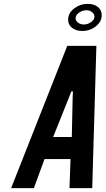

<svg xmlns="http://www.w3.org/2000/svg" viewBox="-20 -972 546 992"><path d="M37.5 0H155L210 -150H344.5L339 0H456.5L478 -735H327.5ZM254.5 -264 338 -472.5 348.5 -499.5H357L355.5 -472.5L351 -264ZM404.5 -812Q445 -812 475.2 -836Q505.5 -860 505.5 -893.5Q505.5 -920 485.5 -936Q465.5 -952 433.5 -952Q394 -952 363 -928.2Q332 -904.5 332 -870.5Q332 -843.5 352.8 -827.8Q373.5 -812 404.5 -812ZM413 -845.5Q394.5 -845.5 382.5 -855.5Q370.5 -865.5 370.5 -878Q370.5 -894 388.2 -906.5Q406 -919 426 -919Q444.5 -919 456.2 -909Q468 -899 468 -886Q468 -870.5 450.8 -858Q433.5 -845.5 413 -845.5Z"/></svg>

Font: League Gothic SemiExpanded Italic
Style: Regular
Weight: 400
Width: 6
Designer: The League of Moveable Type
Version: Version 1.600; ttfautohint (v1.8.3)